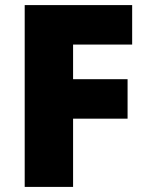

<svg xmlns="http://www.w3.org/2000/svg" viewBox="-20 -734 579 754"><path d="M267 0H77V-714H499V-559H267V-423H481V-268H267Z"/></svg>

Font: Noto Sans Telugu Black
Style: Regular
Weight: 900
Designer: Jelle Bosma - Monotype Design Team
Foundry: Monotype Imaging Inc.
Version: Version 2.005; ttfautohint (v1.8.4.7-5d5b)